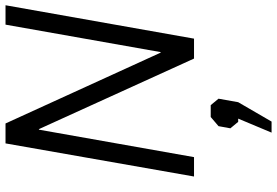

<svg xmlns="http://www.w3.org/2000/svg" viewBox="-178 -562 1028 713"><g transform="rotate(-90 336.5 -206.0)"><path d="M160 -700H234L497 -124H499L601 -700H673L549 0H475L213 -576H211L109 0H37ZM252 164H240L216 135L224 91L258 62H302L326 91L313 164L241 288H200Z"/></g></svg>

Font: Chakra Petch
Style: Italic
Weight: 400
Italic angle: -10°
Designer: Katatrad Aksorn Co.,Ltd.
Foundry: Cadson Demak Co.,Ltd.
Version: Version 1.000; ttfautohint (v1.6)